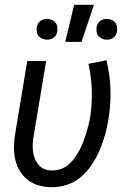

<svg xmlns="http://www.w3.org/2000/svg" viewBox="-20 -775 540 803"><path d="M198 8Q170 8 144 1Q118 -6 97 -22Q76 -38 62.5 -60.5Q49 -83 43.5 -109Q38 -135 38.5 -163Q39 -191 44 -219L94 -520H173L121 -208Q118 -191 117 -174.5Q116 -158 118 -142Q120 -126 126 -111Q132 -96 142 -84.5Q152 -73 167 -67.5Q182 -62 199 -62Q217 -62 234.5 -68Q252 -74 266.5 -86.5Q281 -99 292 -114.5Q303 -130 312 -146.5Q321 -163 327.5 -180Q334 -197 339.5 -214.5Q345 -232 349.5 -249.5Q354 -267 357 -284Q366 -342 364 -398.5Q362 -455 350 -508L425 -523Q440 -464 442 -400.5Q444 -337 433 -273Q428 -242 419 -210Q410 -178 397 -147.5Q384 -117 365 -88Q346 -59 320.5 -36.5Q295 -14 262.5 -3Q230 8 198 8ZM253 -600 290 -755H373L321 -600ZM427 -609Q417 -609 407.5 -613Q398 -617 391.5 -624.5Q385 -632 384 -642.5Q383 -653 384 -663Q386 -670 389.5 -676.5Q393 -683 399 -687.5Q405 -692 412.5 -694Q420 -696 427 -696Q437 -696 446.5 -692Q456 -688 462 -680.5Q468 -673 469.5 -662.5Q471 -652 469 -642Q468 -635 464.5 -628.5Q461 -622 454.5 -617.5Q448 -613 441 -611Q434 -609 427 -609ZM177 -609Q167 -609 157.5 -613Q148 -617 141.5 -624.5Q135 -632 134 -642.5Q133 -653 134 -663Q136 -670 139.5 -676.5Q143 -683 149 -687.5Q155 -692 162.5 -694Q170 -696 177 -696Q187 -696 196.5 -692Q206 -688 212 -680.5Q218 -673 219.5 -662.5Q221 -652 219 -642Q218 -635 214.5 -628.5Q211 -622 204.5 -617.5Q198 -613 191 -611Q184 -609 177 -609Z"/></svg>

Font: Iosevka Algr
Style: Italic
Weight: 400
Italic angle: -9°
Monospace: yes
Designer: Belleve Invis
Foundry: Belleve Invis
Version: Version 26.0.2; ttfautohint (v1.8.3)